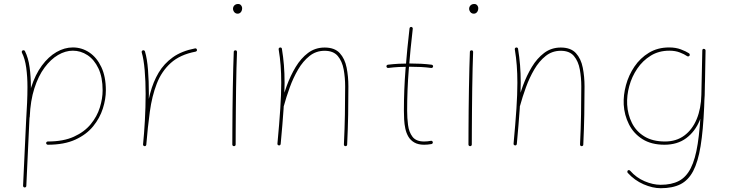

<svg xmlns="http://www.w3.org/2000/svg" viewBox="-20 -740 3749 983"><path d="M216.3 -7.3Q216.3 -3.9 219 -1.5Q221.7 1 225.1 1Q308.6 1 365.7 -25.1Q422.9 -51.3 457 -93.5Q491.2 -135.7 506.6 -184.3Q522 -232.9 522 -277.3Q522 -347.7 498.8 -396.7Q475.6 -445.8 437.3 -471.4Q398.9 -497.1 353 -497.1Q310.1 -497.1 269 -473.4Q228 -449.7 194.3 -404.1Q160.6 -358.4 139.6 -292.7Q118.7 -227.1 115.2 -142.6Q115.2 -139.2 117.4 -136.5Q119.6 -133.8 123 -133.8Q127 -133.8 129.6 -136Q132.3 -138.2 132.3 -141.6Q135.7 -224.6 156 -287.8Q176.3 -351.1 208 -393.8Q239.7 -436.5 277.3 -458.5Q314.9 -480.5 353 -480.5Q393.1 -480.5 427.7 -457.8Q462.4 -435.1 483.9 -389.9Q505.4 -344.7 505.4 -277.3Q505.4 -235.4 491.2 -189.7Q477.1 -144 444.8 -104.5Q412.6 -64.9 358.6 -40.3Q304.7 -15.6 225.1 -15.6Q221.7 -15.6 219 -13.4Q216.3 -11.2 216.3 -7.3ZM106 219.7Q109.9 219.7 112.3 217.5Q114.7 215.3 114.7 211.9L130.4 -123Q133.3 -169.9 135.7 -212.9Q138.2 -255.9 138.2 -294.4Q138.2 -347.2 131.6 -395.5Q125 -443.8 107.9 -478Q106.4 -481.4 103 -482.4Q99.6 -483.4 96.2 -481.9Q92.8 -480.5 91.8 -477.1Q90.8 -473.6 92.3 -470.2Q107.9 -439.5 114.3 -393.1Q120.6 -346.7 120.6 -294.4Q120.6 -256.3 118.7 -213.6Q116.7 -170.9 113.8 -124L98.1 210.9Q98.1 214.4 100.3 217Q102.5 219.7 106 219.7Z M988.3 -485.4Q987.8 -488.8 984.9 -491Q981.9 -493.2 978.5 -492.2Q910.2 -479 865 -446.8Q819.8 -414.6 792 -367.7Q764.2 -320.8 748.8 -262.2Q733.4 -203.6 725.8 -137.2Q718.3 -70.8 712.4 -0.5Q711.9 2.9 714.4 5.4Q716.8 7.8 720.2 8.3Q724.1 8.8 726.3 6.3Q728.5 3.9 729 0.5Q736.3 -88.4 747.1 -168Q757.8 -247.6 782.5 -311.3Q807.1 -375 854.5 -417.7Q901.9 -460.4 981.4 -475.6Q984.9 -476.6 987.1 -479.2Q989.3 -481.9 988.3 -485.4ZM719.7 8.3Q723.1 8.8 725.8 6.6Q728.5 4.4 729 1Q734.4 -51.8 738.3 -121.1Q742.2 -190.4 742.2 -259.8Q742.2 -324.2 737.8 -381.8Q733.4 -439.5 722.2 -476.6Q721.2 -480 718 -481.7Q714.8 -483.4 711.4 -482.4Q708 -481.4 706.3 -478.3Q704.6 -475.1 705.6 -471.7Q715.8 -437 720.7 -380.4Q725.6 -323.7 725.6 -259.8Q725.6 -190.9 721.7 -122.1Q717.8 -53.2 712.4 -1Q711.9 2.4 714.1 5.1Q716.3 7.8 719.7 8.3Z M1172.9 -694.8Q1172.9 -690.4 1175.3 -684.6Q1177.7 -678.7 1183.1 -674.3Q1188.5 -669.9 1196.8 -669.9Q1203.6 -669.9 1208.7 -673.6Q1213.9 -677.2 1216.8 -683.6Q1219.7 -689.9 1219.7 -698.2Q1219.7 -702.6 1217.5 -707.5Q1215.3 -712.4 1210.9 -716.1Q1206.5 -719.7 1199.2 -719.7Q1190.9 -719.7 1185.1 -716.3Q1179.2 -712.9 1176 -707.3Q1172.9 -701.7 1172.9 -694.8ZM1185.5 -482.4Q1182.1 -482.4 1179.4 -480.5Q1176.8 -478.5 1176.8 -474.6Q1175.3 -439.9 1174.1 -391.4Q1172.9 -342.8 1171.9 -287.6Q1170.9 -232.4 1170.4 -178Q1169.9 -123.5 1169.7 -77.1Q1169.4 -30.8 1169.4 0Q1169.4 3.4 1171.9 5.9Q1174.3 8.3 1177.7 8.3Q1181.6 8.3 1184.1 5.9Q1186.5 3.4 1186.5 0Q1186.5 -30.8 1186.8 -77.1Q1187 -123.5 1187.5 -178Q1188 -232.4 1188.7 -287.4Q1189.5 -342.3 1190.7 -390.9Q1191.9 -439.5 1193.4 -473.6Q1193.4 -477.5 1191.4 -480Q1189.5 -482.4 1185.5 -482.4Z M1400.4 -4.9Q1399.9 -0.5 1402.3 1.7Q1404.8 3.9 1407.7 4.4Q1411.1 4.9 1413.8 2.9Q1416.5 1 1417 -2.9Q1426.8 -107.4 1431.9 -182.4Q1437 -257.3 1437 -315.9Q1437 -364.7 1433.6 -406.5Q1430.2 -448.2 1423.3 -490.2Q1422.9 -494.1 1419.7 -495.8Q1416.5 -497.6 1413.1 -496.6Q1410.2 -496.1 1408.2 -493.7Q1406.2 -491.2 1406.7 -487.3Q1413.6 -445.8 1416.7 -405Q1419.9 -364.3 1419.9 -315.9Q1419.9 -258.3 1415 -183.8Q1410.2 -109.4 1400.4 -4.9ZM1417 -203.6Q1416 -199.7 1417.5 -196.5Q1418.9 -193.4 1423.3 -192.4Q1427.2 -191.9 1430.2 -193.8Q1433.1 -195.8 1433.6 -198.7Q1445.8 -243.7 1463.6 -292.7Q1481.4 -341.8 1506.3 -384.3Q1531.2 -426.8 1564.7 -453.4Q1598.1 -480 1642.1 -480Q1687 -480 1709.5 -453.1Q1731.9 -426.3 1739.5 -384.5Q1747.1 -342.8 1747.1 -297.4Q1747.1 -223.1 1745.8 -152.6Q1744.6 -82 1740.7 -0.5Q1740.7 3.4 1742.9 5.9Q1745.1 8.3 1749 8.3Q1752.4 8.3 1754.9 6.1Q1757.3 3.9 1757.3 0.5Q1761.2 -81.1 1762.5 -152.1Q1763.7 -223.1 1763.7 -297.4Q1763.7 -348.1 1754.6 -393.8Q1745.6 -439.5 1719.5 -468Q1693.4 -496.6 1642.1 -496.6Q1593.8 -496.6 1557.1 -469Q1520.5 -441.4 1493.9 -397.2Q1467.3 -353 1448.5 -301.8Q1429.7 -250.5 1417 -203.6Z M2197.3 -399.4Q2197.8 -402.8 2195.6 -405.5Q2193.4 -408.2 2189.9 -408.7Q2163.1 -412.1 2135.3 -413.6Q2107.4 -415 2078.1 -415Q2049.8 -415 2021.7 -413.6Q1993.7 -412.1 1965.8 -408.7Q1962.4 -408.2 1960.2 -405.5Q1958 -402.8 1958.5 -399.4Q1959 -396 1961.7 -393.8Q1964.4 -391.6 1967.8 -392.1Q1995.1 -395.5 2022.9 -397Q2050.8 -398.4 2078.1 -398.4Q2106.9 -398.4 2134.5 -397Q2162.1 -395.5 2188 -392.1Q2191.4 -391.6 2194.1 -393.8Q2196.8 -396 2197.3 -399.4ZM2085.9 -602.1Q2082.5 -602.5 2079.8 -600.3Q2077.1 -598.1 2076.7 -594.7Q2064.5 -490.2 2056.2 -385.5Q2047.9 -280.8 2047.9 -173.3Q2047.9 -152.3 2049.1 -128.4Q2050.3 -104.5 2055.2 -81.5Q2060.1 -58.6 2071 -40Q2082 -21.5 2101.6 -10.3Q2121.1 1 2151.4 1Q2159.7 1 2169.2 0.2Q2178.7 -0.5 2189 -2.4Q2192.4 -3.4 2194.6 -6.1Q2196.8 -8.8 2195.8 -12.2Q2195.3 -15.6 2192.4 -17.8Q2189.5 -20 2186 -19Q2168.5 -15.6 2151.4 -15.6Q2110.4 -15.6 2092 -39.6Q2073.7 -63.5 2069.1 -99.9Q2064.5 -136.2 2064.5 -173.3Q2064.5 -279.8 2072.8 -384Q2081.1 -488.3 2093.3 -592.8Q2093.8 -596.2 2091.6 -598.9Q2089.4 -601.6 2085.9 -602.1Z M2381.8 -694.8Q2381.8 -690.4 2384.3 -684.6Q2386.7 -678.7 2392.1 -674.3Q2397.5 -669.9 2405.8 -669.9Q2412.6 -669.9 2417.7 -673.6Q2422.9 -677.2 2425.8 -683.6Q2428.7 -689.9 2428.7 -698.2Q2428.7 -702.6 2426.5 -707.5Q2424.3 -712.4 2419.9 -716.1Q2415.5 -719.7 2408.2 -719.7Q2399.9 -719.7 2394 -716.3Q2388.2 -712.9 2385 -707.3Q2381.8 -701.7 2381.8 -694.8ZM2394.5 -482.4Q2391.1 -482.4 2388.4 -480.5Q2385.7 -478.5 2385.7 -474.6Q2384.3 -439.9 2383.1 -391.4Q2381.8 -342.8 2380.9 -287.6Q2379.9 -232.4 2379.4 -178Q2378.9 -123.5 2378.7 -77.1Q2378.4 -30.8 2378.4 0Q2378.4 3.4 2380.9 5.9Q2383.3 8.3 2386.7 8.3Q2390.6 8.3 2393.1 5.9Q2395.5 3.4 2395.5 0Q2395.5 -30.8 2395.8 -77.1Q2396 -123.5 2396.5 -178Q2397 -232.4 2397.7 -287.4Q2398.4 -342.3 2399.7 -390.9Q2400.9 -439.5 2402.3 -473.6Q2402.3 -477.5 2400.4 -480Q2398.4 -482.4 2394.5 -482.4Z M2609.4 -4.9Q2608.9 -0.5 2611.3 1.7Q2613.8 3.9 2616.7 4.4Q2620.1 4.9 2622.8 2.9Q2625.5 1 2626 -2.9Q2635.7 -107.4 2640.9 -182.4Q2646 -257.3 2646 -315.9Q2646 -364.7 2642.6 -406.5Q2639.2 -448.2 2632.3 -490.2Q2631.8 -494.1 2628.7 -495.8Q2625.5 -497.6 2622.1 -496.6Q2619.1 -496.1 2617.2 -493.7Q2615.2 -491.2 2615.7 -487.3Q2622.6 -445.8 2625.7 -405Q2628.9 -364.3 2628.9 -315.9Q2628.9 -258.3 2624 -183.8Q2619.1 -109.4 2609.4 -4.9ZM2626 -203.6Q2625 -199.7 2626.5 -196.5Q2627.9 -193.4 2632.3 -192.4Q2636.2 -191.9 2639.2 -193.8Q2642.1 -195.8 2642.6 -198.7Q2654.8 -243.7 2672.6 -292.7Q2690.4 -341.8 2715.3 -384.3Q2740.2 -426.8 2773.7 -453.4Q2807.1 -480 2851.1 -480Q2896 -480 2918.5 -453.1Q2940.9 -426.3 2948.5 -384.5Q2956.1 -342.8 2956.1 -297.4Q2956.1 -223.1 2954.8 -152.6Q2953.6 -82 2949.7 -0.5Q2949.7 3.4 2951.9 5.9Q2954.1 8.3 2958 8.3Q2961.4 8.3 2963.9 6.1Q2966.3 3.9 2966.3 0.5Q2970.2 -81.1 2971.4 -152.1Q2972.7 -223.1 2972.7 -297.4Q2972.7 -348.1 2963.6 -393.8Q2954.6 -439.5 2928.5 -468Q2902.3 -496.6 2851.1 -496.6Q2802.7 -496.6 2766.1 -469Q2729.5 -441.4 2702.9 -397.2Q2676.3 -353 2657.5 -301.8Q2638.7 -250.5 2626 -203.6Z M3384.8 -15.6Q3321.3 -15.6 3279.1 -41.5Q3236.8 -67.4 3215.3 -110.6Q3193.8 -153.8 3190.9 -204.6Q3188.5 -251 3201.7 -299.3Q3214.8 -347.7 3242.7 -388.7Q3270.5 -429.7 3311.8 -455.1Q3353 -480.5 3406.7 -480.5Q3437.5 -480.5 3460.7 -471.4Q3483.9 -462.4 3498 -452.6Q3501 -450.7 3504.6 -451.4Q3508.3 -452.1 3510.3 -455.1Q3512.2 -458 3511.2 -461.7Q3510.3 -465.3 3507.3 -467.3Q3491.7 -477.5 3465.6 -487.3Q3439.5 -497.1 3405.8 -497.1Q3347.2 -497.1 3302.5 -470Q3257.8 -442.9 3228.3 -399.2Q3198.7 -355.5 3184.8 -304.2Q3170.9 -252.9 3173.3 -204.6Q3176.3 -150.9 3200 -103.8Q3223.6 -56.6 3269 -27.8Q3314.5 1 3381.8 1Q3448.2 1 3493.4 -32.7Q3538.6 -66.4 3562.5 -124Q3586.4 -181.6 3587.9 -252.4L3592.3 -480.5Q3592.8 -483.9 3590.3 -486.6Q3587.9 -489.3 3584.5 -489.7Q3581.1 -490.2 3578.6 -488Q3576.2 -485.8 3575.7 -482.4L3570.8 -254.4Q3569.3 -184.1 3546.9 -130.1Q3524.4 -76.2 3483.4 -45.9Q3442.4 -15.6 3384.8 -15.6ZM3584.5 -489.7Q3581.1 -490.7 3578.4 -488.5Q3575.7 -486.3 3575.7 -482.4Q3574.2 -318.8 3569.3 -200.9Q3564.5 -83 3552.2 -4.2Q3540 74.7 3516.6 120.8Q3493.2 167 3455.6 186.5Q3418 206.1 3362.3 206.1Q3323.2 206.1 3280.5 188Q3237.8 169.9 3206.5 134.3Q3204.6 131.8 3200.7 131.1Q3196.8 130.4 3194.3 132.8Q3191.9 134.8 3191.9 138.7Q3191.9 142.6 3193.8 145Q3229 183.6 3275.1 203.6Q3321.3 223.6 3362.8 223.6Q3423.3 223.6 3463.6 203.4Q3503.9 183.1 3528.8 136Q3553.7 88.9 3566.9 8.1Q3580.1 -72.8 3585.2 -193.1Q3590.3 -313.5 3592.3 -480.5Q3592.3 -484.4 3590.3 -486.8Q3588.4 -489.3 3584.5 -489.7Z"/></svg>

Font: Mikhak VF
Style: Regular
Weight: 100
Designer: Amin Abedi
Version: Version 3.001